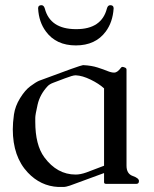

<svg xmlns="http://www.w3.org/2000/svg" viewBox="-20 -723 604 755"><path d="M278.3 -544.4Q200.7 -544.4 160.6 -599.1Q132.8 -636.2 129.9 -689.5V-690.9Q129.9 -702.6 143.1 -702.6Q152.3 -702.6 156.2 -689.5Q177.2 -608.9 277.8 -608.4H280.3Q379.4 -608.4 400.4 -689.5Q403.8 -702.6 413.6 -702.6Q426.8 -702.6 426.8 -690.4V-689.5Q423.3 -636.2 396 -599.1Q355.5 -544.4 278.3 -544.4ZM276.4 -426.8Q266.1 -426.8 235.4 -415Q204.6 -403.3 189.7 -397.7Q174.8 -392.1 167.5 -384.3Q137.2 -352.1 127.9 -311.8Q118.7 -271.5 118.7 -259.8V-246.6Q118.7 -245.1 118.7 -244.1Q118.7 -152.8 154.3 -104.5Q204.6 -36.6 277.3 -36.6Q296.4 -36.6 319.6 -44.9Q342.8 -53.2 389.2 -71.3V-375.5Q369.1 -394 336.4 -409.9Q303.7 -425.8 278.3 -426.8ZM229 12.2H209Q139.6 8.8 89.4 -44.4Q30.3 -106.9 30.3 -214.8Q30.3 -240.2 34.9 -272.9Q39.6 -305.7 59.1 -337.2Q78.6 -368.7 99.4 -384Q120.1 -399.4 133.3 -405.3Q297.4 -466.8 306.2 -466.8H308.6Q339.8 -465.3 364 -457.5Q388.2 -449.7 402.8 -443.6Q417.5 -437.5 429.4 -437.5Q441.4 -437.5 455.6 -456.5Q458 -460 461.2 -460Q464.4 -460 470.9 -457.5Q477.5 -455.1 477.5 -449.2V-71.3Q477.5 -39.6 502 -31Q526.4 -22.5 526.4 -11.2Q526.4 0 516.1 0H397.5Q389.2 0 389.2 -6.3V-42.5L254.9 6.8Q239.3 12.2 229 12.2Z"/></svg>

Font: Caudex
Style: Regular
Weight: 400
Version: Version 1.04